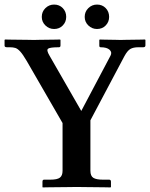

<svg xmlns="http://www.w3.org/2000/svg" viewBox="-20 -820 657 841"><path d="M254 -72V-281L97 -553Q80 -582 68.5 -594.5Q57 -607 47 -610Q37 -613 23 -613H11Q0 -613 0 -620V-645L2 -647Q2 -647 19.5 -646.5Q37 -646 60.5 -646Q84 -646 104 -645.5Q124 -645 129 -645Q131 -645 148.5 -645.5Q166 -646 188 -646Q210 -646 226.5 -646.5Q243 -647 243 -647L245 -645V-621Q245 -613 238 -613Q200 -613 191 -607Q182 -601 197 -576L336 -334L464 -576Q472 -591 460 -602Q448 -613 421 -613Q415 -613 415 -620V-645L417 -647Q417 -647 429 -646.5Q441 -646 458 -646Q475 -646 489.5 -645.5Q504 -645 508 -645Q511 -645 528 -645.5Q545 -646 565 -646Q585 -646 600 -646.5Q615 -647 615 -647L617 -645V-621Q617 -613 607 -613H586Q564 -613 551 -605.5Q538 -598 525 -574L376 -293V-72Q376 -49 389 -41Q402 -33 431 -33H458Q466 -33 466 -24V-1L464 1Q464 1 447 0.5Q430 0 405 0Q380 0 355.5 -0.5Q331 -1 316 -1Q303 -1 278.5 -0.5Q254 0 228 0Q202 0 184.5 0.5Q167 1 167 1L166 -1V-24Q166 -33 173 -33H200Q231 -33 242.5 -42Q254 -51 254 -72ZM163 -746Q163 -769 179 -784.5Q195 -800 217 -800Q240 -800 255 -784.5Q270 -769 270 -746Q270 -724 255 -708.5Q240 -693 217 -693Q195 -693 179 -708.5Q163 -724 163 -746ZM351 -746Q351 -769 367 -784.5Q383 -800 405 -800Q428 -800 443 -784.5Q458 -769 458 -746Q458 -724 443 -708.5Q428 -693 405 -693Q383 -693 367 -708.5Q351 -724 351 -746Z"/></svg>

Font: Libertinus Serif SemiBold
Style: Regular
Weight: 600
Designer: Philipp H. Poll, Khaled Hosny
Foundry: Caleb Maclennan
Version: Version 7.051;RELEASE